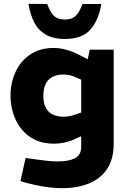

<svg xmlns="http://www.w3.org/2000/svg" viewBox="-20 -776 670 1005"><path d="M306 209Q264 209 217 202Q170 195 125 183L87 172L114 51L151 56Q184 61 218.5 65Q253 69 283 69Q339 69 372 52.5Q405 36 405 -8V-63L381 -52Q353 -38 322 -31Q291 -24 262 -24Q204 -24 161.5 -45Q119 -66 91 -102Q63 -138 49 -183Q35 -228 35 -274Q35 -343 61.5 -400Q88 -457 138.5 -491Q189 -525 262 -525Q295 -525 331 -514.5Q367 -504 398 -487L439 -466L450 -516H575V-24Q575 57 540.5 108.5Q506 160 445 184.5Q384 209 306 209ZM207 -275Q207 -236 220 -211.5Q233 -187 257 -176Q281 -165 314 -165Q329 -165 346 -168.5Q363 -172 379 -178L405 -187V-359L380 -370Q363 -378 346 -382Q329 -386 313 -386Q278 -386 254 -373Q230 -360 218.5 -335.5Q207 -311 207 -275ZM320 -572Q258 -572 219 -595Q180 -618 159 -659Q138 -700 129 -756L227 -755Q238 -726 249.5 -708.5Q261 -691 277.5 -682.5Q294 -674 320 -674Q345 -674 361 -682.5Q377 -691 389 -708.5Q401 -726 412 -755H510Q497 -672 454 -622Q411 -572 320 -572Z"/></svg>

Font: REM
Style: Bold
Weight: 700
Designer: Octavio Pardo
Foundry: Ashler Design
Version: Version 1.005;gftools[0.9.28]